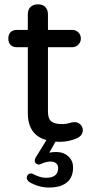

<svg xmlns="http://www.w3.org/2000/svg" viewBox="-20 -629 413 866"><path d="M353.5 -42Q353.5 -19.5 330.1 -6.8Q292 10.7 249 10.7Q236.3 10.7 230.5 9.8L202.1 59.6Q216.8 56.6 233.4 56.6Q266.6 56.6 288.1 76.2Q309.6 95.7 309.6 126Q309.6 170.9 281.7 193.8Q253.9 216.8 200.2 216.8Q154.3 216.8 111.3 191.4Q100.6 181.6 100.6 173.8Q100.6 165 106 159.2Q111.3 153.3 120.1 153.3Q124 153.3 129.9 156.2Q161.1 172.9 187.5 172.9Q242.2 172.9 242.2 128.9Q242.2 115.2 232.9 107.4Q223.6 99.6 208 99.6Q188.5 99.6 165 110.4Q159.2 113.3 155.3 113.3Q148.4 113.3 142.6 108.4Q136.7 103.5 136.7 96.7Q136.7 88.9 140.6 82L189.5 2.9Q105.5 -20.5 105.5 -119.1V-416H56.6Q38.1 -416 27.8 -426.3Q17.6 -436.5 17.6 -455.1Q17.6 -473.6 27.8 -483.9Q38.1 -494.1 56.6 -494.1H105.5V-563.5Q105.5 -585.9 117.7 -597.7Q129.9 -609.4 151.4 -609.4Q172.9 -609.4 184.6 -597.2Q196.3 -585 196.3 -563.5V-494.1H305.7Q322.3 -494.1 333.5 -482.9Q344.7 -471.7 344.7 -455.1Q344.7 -439.5 333.5 -427.7Q322.3 -416 305.7 -416H196.3V-127Q196.3 -92.8 211.9 -81.1Q227.5 -69.3 258.8 -69.3Q279.3 -69.3 297.9 -75.2Q299.8 -75.2 300.8 -76.2Q310.5 -78.1 317.4 -78.1Q332 -78.1 342.8 -67.4Q353.5 -56.6 353.5 -42Z"/></svg>

Font: jf-openhuninn-1.1
Style: Regular
Weight: 400
Designer: [Kosugi Maru]
      Designed by Motoya company      

      [Varela Round]
      Joe Prince(Latin component); Avraham Co
Foundry: justfont CO.,LTD.
Version: 1.1